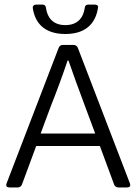

<svg xmlns="http://www.w3.org/2000/svg" viewBox="-20 -822 600 842"><path d="M266.6 -672.9C367.2 -672.9 402.3 -731.4 410.2 -791C411.1 -797.9 404.3 -801.8 394.5 -801.8H367.2C357.4 -801.8 352.5 -796.9 351.6 -787.1C345.7 -745.1 321.3 -711.9 266.6 -711.9C211.9 -711.9 187.5 -745.1 181.6 -787.1C180.7 -796.9 175.8 -801.8 166 -801.8H138.7C128.9 -801.8 122.1 -795.9 124 -785.2C132.8 -727.5 168.9 -672.9 266.6 -672.9ZM499 0H537.1C548.8 0 553.7 -5.9 549.8 -17.6L321.3 -612.3C318.4 -620.1 311.5 -625 302.7 -625H255.9C247.1 -625 240.2 -620.1 237.3 -612.3L8.8 -17.6C4.9 -5.9 9.8 0 21.5 0H57.6C66.4 0 73.2 -4.9 76.2 -12.7L138.7 -181.6H418L480.5 -12.7C483.4 -4.9 490.2 0 499 0ZM158.2 -236.3 202.1 -354.5C229.5 -423.8 252.9 -486.3 276.4 -556.6H280.3C304.7 -487.3 316.4 -453.1 353.5 -354.5L397.5 -236.3Z"/></svg>

Font: Ed Sans Neue Light
Style: Regular
Weight: 300
Designer: Stephen Hutchings
Version: Version 1.004;PS 001.004;hotconv 1.0.88;makeotf.lib2.5.64775